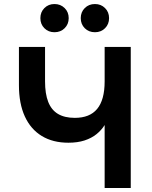

<svg xmlns="http://www.w3.org/2000/svg" viewBox="-20 -933 752 953"><path d="M499.4 0V-312.4Q483.8 -287.1 459.1 -267.2Q434.4 -247.3 399.7 -235.9Q365 -224.6 319.6 -224.6Q242.3 -224.6 187.4 -258Q132.4 -291.4 103.2 -355.2Q74 -419 74 -510V-700H203.6V-529Q203.6 -467.3 219.4 -427.1Q235.2 -387 267.9 -367.5Q300.7 -348 351.4 -348Q388 -348 415.7 -358.9Q443.4 -369.8 462 -392.1Q480.6 -414.5 490 -448.6Q499.4 -482.8 499.4 -529V-700H629V0ZM451.4 -773Q420.8 -773 400.8 -792.9Q380.8 -812.8 380.8 -843Q380.8 -873.1 400.8 -893Q420.8 -913 451.4 -913Q481.2 -913 501.3 -893Q521.4 -873.1 521.4 -843Q521.4 -812.8 501.3 -792.9Q481.2 -773 451.4 -773ZM250.4 -773Q220.4 -773 200.4 -792.9Q180.4 -812.8 180.4 -843Q180.4 -873.1 200.4 -893Q220.4 -913 250.4 -913Q280.5 -913 300.8 -893Q321 -873.1 321 -843Q321 -812.8 300.8 -792.9Q280.5 -773 250.4 -773Z"/></svg>

Font: Overpass
Style: Regular
Weight: 400
Designer: Delve Withrington, Dave Bailey, Thomas Jockin
Foundry: Delve Fonts LLC
Version: Version 4.000